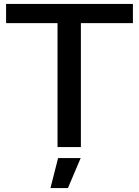

<svg xmlns="http://www.w3.org/2000/svg" viewBox="-20 -749 707 978"><path d="M273 0V-643H392V0ZM11 -631V-729H657V-631ZM237 209 276 56H391L326 209Z"/></svg>

Font: Mona Sans Expanded Medium
Style: Regular
Weight: 500
Width: 7
Designer: Deni Anggara
Foundry: GitHub
Version: Version 2.000